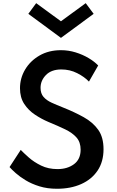

<svg xmlns="http://www.w3.org/2000/svg" viewBox="-20 -1150 722 1186"><path d="M332 16Q416.5 16 481.2 -12.8Q546 -41.5 582.8 -96.2Q619.5 -151 619.5 -228.5Q619.5 -302 586.8 -348.2Q554 -394.5 497 -426.2Q440 -458 367 -487Q330 -501.5 298.8 -515.8Q267.5 -530 249 -551.2Q230.5 -572.5 230.5 -607.5Q230.5 -652.5 264 -686.8Q297.5 -721 359 -721Q411.5 -721 456.5 -698.2Q501.5 -675.5 529.5 -646L586.5 -745.5Q563 -770 526.8 -791.5Q490.5 -813 446.8 -826.5Q403 -840 356.5 -840Q281 -840 224 -807Q167 -774 135.2 -720.5Q103.5 -667 103.5 -605Q103.5 -548 129.5 -508.2Q155.5 -468.5 195.8 -441.8Q236 -415 278.5 -397Q338 -372.5 383 -350.8Q428 -329 453 -300.2Q478 -271.5 478 -225.5Q478 -166 437 -135.8Q396 -105.5 335.5 -105.5Q278.5 -105.5 234 -127.2Q189.5 -149 158 -177Q126.5 -205 108 -224L39 -118Q52 -103 77 -80.8Q102 -58.5 138.8 -36.2Q175.5 -14 223.8 1Q272 16 332 16ZM356.5 -916 558.5 -1064.5 509.5 -1130.5 356.5 -1018.5 203.5 -1130.5 155 -1064.5Z"/></svg>

Font: Spartan SemiBold
Style: Regular
Weight: 600
Designer: Matt Bailey, Mirko Velimirovic
Foundry: Matt Bailey
Version: Version 1.003; ttfautohint (v1.8.3)